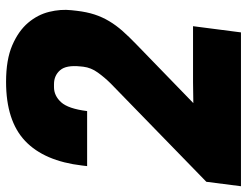

<svg xmlns="http://www.w3.org/2000/svg" viewBox="-122 -722 834 649"><g transform="rotate(-90 295.5 -397.0)"><path d="M532 -162 511 0H-9L6 -117L338 -440Q358 -460 375 -483.5Q392 -507 395 -533L396 -543Q401 -591 383 -611.5Q365 -632 336 -632H326Q297 -632 275 -608Q253 -584 245 -520H59L61 -537Q76 -665 144 -729.5Q212 -794 344 -794Q419 -794 467.5 -773Q516 -752 543.5 -719.5Q571 -687 580.5 -648Q590 -609 586 -573L584 -555Q580 -521 571.5 -495Q563 -469 549 -445.5Q535 -422 515.5 -400Q496 -378 470 -353L272 -161L342 -162Z"/></g></svg>

Font: Tanohe Sans Black
Style: Italic
Weight: 900
Designer: Village Type and Design LLC & Cristiano Sobral
Foundry: Cooper Hewitt Smithsonian Design Museum
Version: Version 1.00;January 12, 2020;FontCreator 12.0.0.2547 64-bit